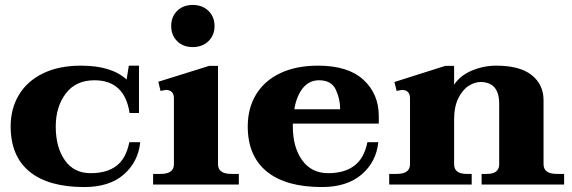

<svg xmlns="http://www.w3.org/2000/svg" viewBox="-20 -745 2310 775"><path d="M23 -235Q23 -306 56 -361.5Q89 -417 153 -448.5Q217 -480 307 -480Q430 -480 491 -424L500 -480H541V-289H503Q483 -421 361 -421Q286 -421 245.5 -367.5Q205 -314 205 -234Q205 -151 241.5 -98.5Q278 -46 346 -46Q411 -46 450 -75.5Q489 -105 502 -171H546Q538 -92 480 -41Q422 10 320 10Q175 10 99 -52.5Q23 -115 23 -235Z M671 -640Q671 -677 695 -701Q719 -725 758 -725Q797 -725 821.5 -701Q846 -677 846 -640Q846 -603 821.5 -579Q797 -555 758 -555Q719 -555 695 -579Q671 -603 671 -640ZM598 -43H628Q682 -43 682 -82V-348Q682 -382 649 -382Q647 -382 628 -378L619 -415L824 -479H860V-82Q860 -43 914 -43H944V0H598Z M1162 -246V-234Q1162 -151 1199.5 -98.5Q1237 -46 1305 -46Q1370 -46 1410 -76Q1450 -106 1463 -171H1507Q1499 -92 1440 -41Q1381 10 1279 10Q1134 10 1057 -52.5Q980 -115 980 -235Q980 -308 1013.5 -363.5Q1047 -419 1111 -449.5Q1175 -480 1264 -480Q1385 -480 1447 -423Q1509 -366 1509 -276V-246ZM1168 -304H1353Q1353 -347 1335 -384Q1317 -421 1268 -421Q1228 -421 1202.5 -389.5Q1177 -358 1168 -304Z M2257 -43V0H1924V-43H1945Q1995 -43 1995 -82V-326Q1995 -414 1919 -414Q1897 -414 1872.5 -399Q1848 -384 1830.5 -349.5Q1813 -315 1813 -262V-82Q1813 -43 1864 -43H1884V0H1551V-43H1581Q1635 -43 1635 -82V-348Q1635 -382 1602 -382Q1600 -382 1581 -378L1572 -414L1777 -479H1813V-403Q1837 -440 1884.5 -460Q1932 -480 1983 -480Q2078 -480 2126 -442Q2174 -404 2174 -340V-82Q2174 -43 2228 -43Z"/></svg>

Font: Taviraj Bold
Style: Regular
Weight: 700
Designer: Katatrad Team
Foundry: CadsonDemak
Version: Version 1.030